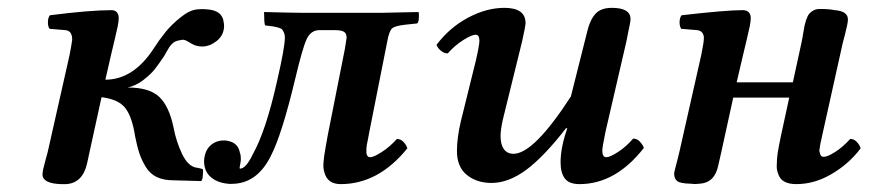

<svg xmlns="http://www.w3.org/2000/svg" viewBox="-20 -462 2226 492"><path d="M498 -342.8Q482.4 -342.8 469.7 -350.8Q457 -358.9 451.2 -359.9Q448.2 -360.8 440.9 -358.9Q434.1 -357.9 429.2 -355.7Q424.3 -353.5 419.9 -348.6Q415.5 -343.8 413.6 -340.8Q411.6 -337.9 407 -329.6Q402.3 -321.3 400.9 -318.8Q386.7 -297.4 376.2 -284.2Q365.7 -271 346.9 -256.6Q328.1 -242.2 307.1 -237.8Q362.8 -237.8 388.2 -213.6Q413.6 -189.5 424.8 -134.8Q431.6 -98.6 446.8 -67.1Q461.9 -35.6 483.9 -32.2H485.8Q486.8 -31.7 490.5 -31Q494.1 -30.3 496.8 -29.5Q499.5 -28.8 500 -27.8Q501 -21.5 499 -4.9Q498 -2 496.1 2L423.8 0Q398.9 0 381.3 -8.5Q363.8 -17.1 353.3 -34.7Q342.8 -52.2 337.2 -69.1Q331.5 -85.9 326.2 -112.8Q318.8 -161.6 301.5 -184.6Q284.2 -207.5 240.2 -212.9L208 -65.9Q207 -62.5 205.6 -54.4Q204.1 -46.4 203.1 -43Q191.9 6.8 149.9 9.8H136.2Q88.9 8.3 88.9 -15.1Q88.9 -20 90.8 -29.1Q92.8 -38.1 96.7 -52Q100.6 -65.9 102.1 -71.8L158.2 -320.8Q163.1 -345.7 165 -359.9Q165 -383.8 147 -384.8L106.9 -388.2Q102.5 -394.5 102.8 -405.8Q103 -417 107.9 -422.9Q210.4 -436 267.1 -436Q284.2 -434.6 284.2 -415Q284.2 -407.2 281.5 -393.8Q278.8 -380.4 272.7 -355.5Q266.6 -330.6 264.2 -319.8L250 -257.8Q321.8 -257.8 374 -337.9Q387.7 -359.4 403.6 -379.2Q419.4 -398.9 442.9 -417.7Q466.3 -436.5 485.8 -438Q498.5 -439.5 511.2 -438Q550.3 -435.1 553.2 -404.8Q554.2 -401.9 554.2 -393.1Q552.7 -370.6 534.9 -356.7Q517.1 -342.8 498 -342.8Z M819.8 -115.2 863.8 -336.9Q868.2 -364.3 868.2 -365.2Q868.2 -376.5 861.3 -380.6Q854.5 -384.8 836.9 -384.8H798.8Q776.4 -384.8 765.6 -361.3Q754.9 -337.9 736.8 -261.2Q702.1 -116.2 673.8 -62Q640.6 4.4 582 8.8Q580.1 8.8 576.4 9Q572.8 9.3 569.6 9.3Q566.4 9.3 564 8.8Q536.6 6.3 519.8 -8.5Q502.9 -23.4 502.9 -49.8Q504.4 -75.2 518.6 -88.6Q532.7 -102.1 553.7 -102.1Q560.1 -102.1 563 -101.1Q589.8 -96.7 594.7 -70.8Q597.2 -64.5 597.2 -55.2Q597.2 -50.3 595.9 -43.2Q594.7 -36.1 594.2 -33.7Q593.8 -31.2 594.7 -29.8Q610.4 -29.8 627.9 -66.9Q661.6 -127 689.9 -253.9Q710 -340.8 710 -366.2Q710 -373.5 707.5 -378.7Q705.1 -383.8 702.9 -386.5Q700.7 -389.2 692.9 -391.4Q685.1 -393.6 681.9 -394Q678.7 -394.5 666.5 -396Q661.6 -396.5 659.2 -397Q656.7 -403.3 656.7 -431.2Q731 -429.2 752.9 -429.2H959L1052.7 -431.2Q1054.2 -424.8 1053.2 -414.1Q1052.2 -403.3 1048.8 -401.9L1020 -398.9Q992.7 -396 984.9 -389.4Q977.1 -382.8 972.2 -355L925.8 -121.1Q924.8 -114.3 922.9 -105.2Q920.9 -96.2 919.9 -90.3Q918.9 -84.5 918.9 -81.1V-69.8Q920.4 -59.1 928.7 -59.1Q937.5 -59.1 958 -72.3Q978.5 -85.4 997.1 -106Q1006.3 -106 1013.4 -98.9Q1020.5 -91.8 1023.9 -82Q949.7 9.8 853 9.8Q818.8 9.8 811 -21Q807.6 -32.2 809.1 -46.9Q809.6 -58.1 814.2 -83.7Q818.8 -109.4 819.8 -115.2Z M1433.6 -132.8 1430.7 -133.8Q1374 -60.5 1328.6 -26.9Q1283.2 6.8 1239.7 6.8Q1201.7 6.8 1176.3 -13.7Q1150.9 -34.2 1150.9 -75.2Q1150.9 -108.4 1160.6 -149.9L1199.7 -308.1Q1208.5 -346.7 1208.5 -357.9Q1208.5 -373 1198.7 -373Q1189 -373 1167.2 -359.4Q1145.5 -345.7 1127.4 -325.2Q1117.7 -325.2 1109.4 -332.3Q1101.1 -339.4 1098.6 -347.2Q1132.3 -391.6 1179.4 -416.7Q1226.6 -441.9 1272.5 -441.9Q1326.7 -441.9 1326.7 -402.8Q1326.7 -395.5 1317.9 -356L1268.6 -155.8Q1262.7 -129.9 1262.7 -112.8Q1262.7 -91.8 1271.2 -79.8Q1279.8 -67.9 1295.9 -67.9Q1347.7 -67.9 1442.9 -214.8L1484.9 -381.8Q1491.7 -410.6 1505.6 -426.3Q1519.5 -441.9 1547.9 -441.9Q1595.7 -441.9 1595.7 -413.1Q1595.7 -408.7 1593.8 -398.9Q1591.8 -389.2 1589.1 -376.2Q1586.4 -363.3 1585.4 -356.9L1531.7 -125Q1523.4 -84.5 1523.4 -76.2Q1523.4 -59.1 1533.7 -59.1Q1543 -59.1 1563.7 -72.5Q1584.5 -85.9 1602.5 -106.9Q1612.3 -106.9 1619.6 -99.1Q1627 -91.3 1629.9 -83Q1557.6 9.8 1464.8 9.8Q1438 9.8 1427.2 -4.9Q1416.5 -19.5 1416.5 -45.9Q1416.5 -84.5 1433.6 -132.8Z M1720.7 -71.8 1776.9 -320.8Q1783.7 -353.5 1783.7 -365.2Q1783.7 -373 1779.1 -378.7Q1774.4 -384.3 1765.6 -384.8L1725.6 -388.2Q1721.2 -394.5 1721.4 -405.8Q1721.7 -417 1726.6 -422.9Q1840.3 -436 1882.8 -436Q1903.8 -436 1903.8 -415Q1903.8 -407.2 1901.1 -393.8Q1898.4 -380.4 1892.3 -355.5Q1886.2 -330.6 1883.8 -319.8L1867.7 -251H2011.7L2034.7 -356.9Q2036.1 -363.3 2038.1 -376Q2040 -388.7 2041.5 -395.5Q2043 -402.3 2046.1 -411.9Q2049.3 -421.4 2053.5 -426.5Q2057.6 -431.6 2064.5 -435.3Q2071.3 -439 2080.6 -439Q2105.5 -439 2118.7 -436Q2152.8 -433.6 2152.8 -412.1Q2152.8 -406.7 2150.6 -396.2Q2148.4 -385.7 2144.8 -371.8Q2141.1 -357.9 2139.6 -352.1L2088.9 -124Q2080.6 -88.4 2080.6 -82Q2078.6 -75.2 2080.6 -71.8Q2082 -60.1 2090.8 -60.1Q2100.6 -60.1 2120.4 -72.8Q2140.1 -85.4 2158.7 -106Q2168 -106 2175 -98.9Q2182.1 -91.8 2185.5 -82Q2155.8 -42.5 2111.6 -16.4Q2067.4 9.8 2020.5 9.8Q1981 9.8 1973.6 -18.1Q1969.2 -28.3 1970.7 -43.9Q1970.7 -60.5 1975.6 -85.9Q1979.5 -104 1980.5 -110.8L2002.4 -211.9H1858.9L1826.7 -64.9Q1825.7 -61 1823.7 -52Q1821.8 -43 1820.8 -39.1Q1812 6.3 1772.5 8.8Q1760.3 10.3 1751.5 8.8Q1723.6 8.3 1715.6 2.2Q1707.5 -3.9 1707.5 -17.1Q1707.5 -20 1710 -29.5Q1712.4 -39.1 1715.8 -52Q1719.2 -64.9 1720.7 -71.8Z"/></svg>

Font: Common Serif SemiBold
Style: Italic
Weight: 600
Italic angle: -12°
Designer: Philipp H. Poll, Khaled Hosny
Foundry: Stefan Peev, Context Ltd.
Version: Version 1.026